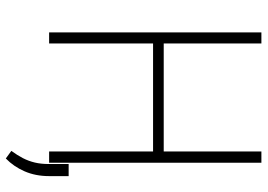

<svg xmlns="http://www.w3.org/2000/svg" viewBox="-146 -604 896 643"><g transform="rotate(90 301.5 -283.0)"><path d="M497.6 -383.8V-348.1H114.3V-383.8ZM126 -710.9V0H88.9V-710.9ZM525.4 -710.9V0H487.8V-710.9ZM570.3 -65.4V0Q570.3 45.4 554.2 82.3Q538.1 119.1 511.2 145L485.8 126.5Q500.5 106.4 510.3 87.4Q520 68.4 524.9 47.6Q529.8 26.9 529.8 1.5V-65.4Z"/></g></svg>

Font: Roboto Condensed ExtraLight
Style: Regular
Weight: 250
Designer: Christian Robertson
Foundry: Google
Version: Version 3.008; 2023